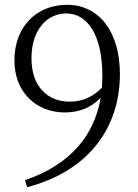

<svg xmlns="http://www.w3.org/2000/svg" viewBox="-20 -762 576 799"><path d="M270 -339C179 -339 111 -401 111 -519C111 -640 177 -706 256 -706C343 -706 406 -618 406 -446C406 -429 405 -413 404 -397C366 -358 322 -339 270 -339ZM93 17C359 -53 479 -240 479 -454C479 -630 392 -742 259 -742C132 -742 41 -651 40 -513C39 -378 131 -294 250 -294C309 -294 361 -315 399 -355C372 -198 274 -78 84 -12Z"/></svg>

Font: Noto Serif CJK JP Light
Style: Regular
Weight: 300
Designer: Ryoko NISHIZUKA 西塚涼子 (kana & ideographs); Frank Grießhammer (Latin, Greek & Cyrillic); Wenlong ZHANG 张文龙 (bopomofo); San
Foundry: Adobe Systems Incorporated
Version: Version 1.001;PS 1.001;hotconv 16.6.54;makeotf.lib2.5.65590